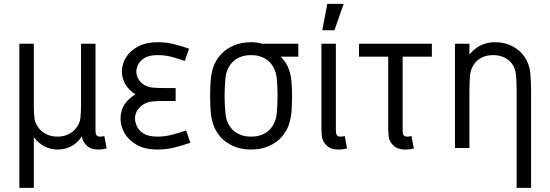

<svg xmlns="http://www.w3.org/2000/svg" viewBox="-20 -750 2785 973"><path d="M390.6 -213.4V-528.3H463.9V-93.3Q463.9 -85.4 464.6 -77.6Q465.3 -69.8 469.2 -64.5Q474.6 -57.6 486.3 -57.6Q497.1 -57.6 508.8 -60.5L520.5 2Q501 7.8 475.6 7.8Q441.9 7.8 420.4 -11.5Q398.9 -30.8 395 -59.1Q371.6 -23.9 339.8 -8.1Q308.1 7.8 273.4 7.8Q199.7 7.8 151.4 -54.7V202.1H78.1V-528.3H151.4V-212.9Q151.4 -177.7 155 -149.7Q158.7 -121.6 179.7 -96.7Q194.3 -79.6 217.8 -68.6Q241.2 -57.6 271 -57.6Q301.3 -57.6 324.5 -68.6Q347.7 -79.6 362.3 -96.7Q383.8 -121.6 387.2 -149.7Q390.6 -177.7 390.6 -213.4Z M778.8 -536.1Q822.3 -536.1 862.8 -525.9Q903.3 -515.6 938 -503.4L916.5 -440.9Q885.7 -452.1 851.3 -461.4Q816.9 -470.7 778.8 -470.7Q738.3 -470.7 714.6 -457.3Q690.9 -443.8 680.9 -424.6Q670.9 -405.3 670.9 -387.2Q670.9 -366.2 682.4 -347.7Q693.8 -329.1 711.9 -318.8Q730.5 -308.6 752.9 -306.2Q775.4 -303.7 816.9 -303.7H870.1V-238.3H816.4Q776.4 -238.3 754.2 -236.1Q731.9 -233.9 712.4 -224.1Q693.8 -214.8 679 -195.3Q664.1 -175.8 664.1 -147.9Q664.1 -133.3 673.1 -111.8Q682.1 -90.3 706.8 -74Q731.4 -57.6 778.8 -57.6Q815.9 -57.6 853 -67.4Q890.1 -77.1 923.3 -88.9L944.8 -26.4Q907.7 -13.7 865.5 -2.9Q823.2 7.8 778.8 7.8Q714.8 7.8 673.1 -15.9Q631.3 -39.6 611.1 -75.4Q590.8 -111.3 590.8 -147.9Q590.8 -190.9 612.3 -222.4Q633.8 -253.9 667 -272Q634.3 -291 616 -321.8Q597.7 -352.5 597.7 -387.2Q597.7 -426.3 619.1 -460.2Q640.6 -494.1 681.2 -515.1Q721.7 -536.1 778.8 -536.1Z M1252.4 -536.1Q1280.8 -536.1 1309.1 -528.3H1491.7V-462.9H1402.8Q1431.6 -433.6 1443.4 -400.4Q1455.1 -367.2 1457.5 -332.5Q1460 -297.9 1460 -264.2Q1460 -228.5 1457.8 -191.4Q1455.6 -154.3 1444.1 -119.1Q1432.6 -84 1405.3 -53.7Q1381.3 -26.9 1342 -9.5Q1302.7 7.8 1252.4 7.8Q1202.1 7.8 1163.1 -9.5Q1124 -26.9 1099.6 -53.7Q1072.3 -84 1060.8 -119.1Q1049.3 -154.3 1047.1 -191.4Q1044.9 -228.5 1044.9 -264.2Q1044.9 -300.3 1047.1 -337.2Q1049.3 -374 1060.8 -409.2Q1072.3 -444.3 1099.6 -474.6Q1124 -501.5 1163.1 -518.8Q1202.1 -536.1 1252.4 -536.1ZM1252.4 -470.7Q1219.7 -470.7 1195.1 -460Q1170.4 -449.2 1155.3 -432.1Q1127.4 -400.4 1122.8 -355.7Q1118.2 -311 1118.2 -264.2Q1118.2 -217.3 1122.8 -172.6Q1127.4 -127.9 1155.3 -96.2Q1170.4 -79.1 1195.1 -68.4Q1219.7 -57.6 1252.4 -57.6Q1285.2 -57.6 1309.8 -68.4Q1334.5 -79.1 1349.6 -96.2Q1377.4 -127.9 1382.1 -172.6Q1386.7 -217.3 1386.7 -264.2Q1386.7 -311 1382.1 -355.7Q1377.4 -400.4 1349.6 -432.1Q1334.5 -449.2 1309.8 -460Q1285.2 -470.7 1252.4 -470.7Z M1608.9 -93.3V-528.3H1682.1V-93.3Q1682.1 -85.4 1682.9 -77.6Q1683.6 -69.8 1687.5 -64.5Q1692.9 -57.6 1704.6 -57.6Q1715.3 -57.6 1727.1 -60.5L1738.8 2Q1719.2 7.8 1693.8 7.8Q1647.9 7.8 1625 -24.4Q1612.8 -41.5 1610.8 -61.3Q1608.9 -81.1 1608.9 -93.3ZM1721.7 -730.5 1674.8 -596.7H1613.3L1638.7 -730.5Z M1947.3 -93.3V-462.9H1799.3V-528.3H2168.5V-462.9H2020.5V-93.3Q2020.5 -85.4 2021.2 -77.6Q2022 -69.8 2025.9 -64.5Q2031.2 -57.6 2043 -57.6Q2053.7 -57.6 2065.4 -60.5L2077.1 2Q2057.6 7.8 2032.2 7.8Q1986.3 7.8 1963.4 -24.4Q1951.2 -41.5 1949.2 -61.3Q1947.3 -81.1 1947.3 -93.3Z M2488.3 -536.1Q2539.1 -536.1 2577.1 -515.6Q2615.2 -495.1 2637.7 -462.9Q2663.1 -424.8 2667.2 -382.1Q2671.4 -339.4 2671.4 -286.1V202.1H2598.1V-286.1Q2598.1 -335.9 2595.2 -368.9Q2592.3 -401.9 2574.7 -426.8Q2560.5 -446.8 2535.6 -458.7Q2510.7 -470.7 2478.5 -470.7Q2446.8 -470.7 2422.4 -458.7Q2397.9 -446.8 2383.8 -426.8Q2365.2 -401.4 2362.1 -368.7Q2358.9 -335.9 2358.9 -286.1V0H2285.6V-528.3H2358.9V-473.6Q2410.2 -536.1 2488.3 -536.1Z"/></svg>

Font: Gidole
Style: Regular
Weight: 400
Version: Version 2.100; ttfautohint (v1.8.4.7-5d5b)